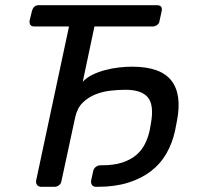

<svg xmlns="http://www.w3.org/2000/svg" viewBox="-20 -720 761 740"><path d="M94 -640 103 -677Q109 -700 129 -700H584Q608 -700 603 -677L595 -640Q594 -630 586 -624Q578 -618 568 -618H344L299 -405Q314 -421 336.5 -432Q359 -443 385.5 -450Q412 -457 439 -460Q466 -463 489 -463Q598 -463 640 -410Q682 -357 662 -254L655 -218Q645 -170 622 -129.5Q599 -89 562 -60.5Q525 -32 474 -16Q423 0 357 0H350Q340 0 335 -6.5Q330 -13 331 -23L339 -60Q341 -70 349 -76.5Q357 -83 367 -83H374Q419 -83 451 -93.5Q483 -104 504.5 -122Q526 -140 538.5 -165Q551 -190 557 -218L562 -246Q574 -315 550 -344.5Q526 -374 463 -374Q436 -374 405.5 -370.5Q375 -367 347.5 -356Q320 -345 299 -324.5Q278 -304 270 -269L217 -23Q216 -13 208 -6.5Q200 0 190 0H139Q129 0 123.5 -6.5Q118 -13 119 -23L246 -618H112Q92 -618 94 -640Z"/></svg>

Font: SVN-Rubik
Style: Italic
Weight: 400
Italic angle: -12°
Designer: Hubert and Fischer
Foundry: Hubert & Fischer
Version: Version 2.101; ttfautohint (v1.8.3)